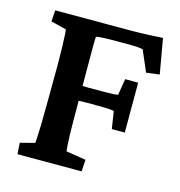

<svg xmlns="http://www.w3.org/2000/svg" viewBox="-91 -659 693 740"><g transform="rotate(15 256.0 -289.0)"><path d="M43.9 0 41 -44.9 98.6 -59.6Q99.6 -63.5 100.6 -82.5Q101.6 -101.6 102.5 -133.3Q103.5 -165 103.5 -206.1L104.5 -371.1Q104.5 -411.1 103.5 -441.9Q102.5 -472.7 101.6 -491.2Q100.6 -509.8 99.6 -512.7L38.1 -528.3L41 -573.2H337.9Q356.4 -573.2 380.4 -573.7Q404.3 -574.2 428.2 -575.7Q452.1 -577.1 469.7 -578.1L494.1 -438.5L441.4 -431.6L405.3 -515.6Q395.5 -517.6 385.3 -518.6Q375 -519.5 364.3 -519.5H278.3Q262.7 -519.5 246.1 -518.6Q229.5 -517.6 218.8 -515.6Q218.8 -511.7 218.3 -503.4Q217.8 -495.1 217.8 -481.4Q217.8 -467.8 217.8 -446.3Q217.8 -424.8 217.8 -393.6L218.8 -174.8Q218.8 -146.5 219.7 -121.6Q220.7 -96.7 221.7 -80.1Q222.7 -63.5 223.6 -59.6L302.7 -46.9L299.8 0ZM370.1 -187.5 359.4 -256.8Q349.6 -258.8 336.4 -259.8Q323.2 -260.7 306.6 -260.7H242.2Q226.6 -260.7 213.4 -259.8Q200.2 -258.8 187.5 -257.8V-321.3Q198.2 -320.3 212.4 -319.3Q226.6 -318.4 242.2 -318.4H306.6Q326.2 -318.4 339.8 -319.3Q353.5 -320.3 359.4 -321.3L370.1 -386.7H421.9V-187.5Z"/></g></svg>

Font: Crimson Pro SemiBold
Style: Regular
Weight: 600
Designer: Jacques Le Bailly
Foundry: Baron von Fonthausen
Version: Version 1.003